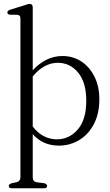

<svg xmlns="http://www.w3.org/2000/svg" viewBox="-20 -752 578 1006"><path d="M151.5 -714V-383.5Q184 -419.5 223.5 -439Q263 -458.5 307 -458.5Q363 -458.5 406.8 -429.5Q450.5 -400.5 475.5 -349.5Q500.5 -298.5 500.5 -232Q500.5 -156.5 472 -102Q443.5 -47.5 395.2 -18.2Q347 11 288 11Q205 11 151.5 -49V177Q151.5 199.5 172.5 203L211.5 208Q226.5 212 226.5 222Q226.5 234.5 210 234.5H42Q26 234.5 26 222Q26 212.5 41.5 208L65.5 203Q87 198 87 177V-655Q87 -673 71.5 -674.5L31.5 -675Q18.5 -677 18.5 -686.5Q18.5 -696 33 -701L107 -724Q116 -727 122.8 -729.2Q129.5 -731.5 135 -731.5Q151.5 -731.5 151.5 -714ZM283 -423Q210.5 -423 151.5 -351.5V-89.5Q175.5 -56.5 208.5 -39.2Q241.5 -22 278 -22Q342.5 -22 387.2 -73.2Q432 -124.5 432 -224Q432 -320 389.5 -371.5Q347 -423 283 -423Z"/></svg>

Font: Fraunces 72pt S050 Light
Style: Regular
Weight: 300
Version: Version 1.000; ttfautohint (v1.8.3)